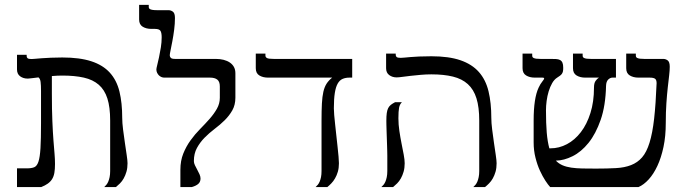

<svg xmlns="http://www.w3.org/2000/svg" viewBox="-20 -757 2816 777"><path d="M496.1 -96.2Q496.1 -77.1 491.7 -62Q487.3 -46.9 480.7 -35.2Q474.1 -23.4 465.6 -14.9Q457 -6.3 449.2 0H401.9Q406.2 -3.9 410.6 -9.3Q415 -14.6 418.2 -22.2Q421.4 -29.8 423.6 -40.3Q425.8 -50.8 425.8 -64.9V-269.5Q425.8 -323.2 414.6 -358.4Q403.3 -393.6 379.6 -414.1Q356 -434.6 319.3 -442.9Q282.7 -451.2 231.9 -451.2Q222.2 -451.2 211.7 -450.7Q201.2 -450.2 189.9 -449.2V-378.9Q189.9 -312.5 191.9 -266.8Q193.8 -221.2 196.3 -189.2Q198.7 -157.2 200.7 -135Q202.6 -112.8 202.6 -93.3Q202.6 -72.3 200 -57.4Q197.3 -42.5 190.7 -32Q184.1 -21.5 173.3 -13.9Q162.6 -6.3 147 0H48.8V-75.7H89.4Q106.9 -75.7 118.2 -80.1Q129.4 -84.5 135.5 -102.5Q141.6 -120.6 143.8 -157.5Q146 -194.3 146 -259.3V-388.2Q146 -412.6 144.3 -425.5Q142.6 -438.5 135.7 -443.8Q120.6 -441.9 112.1 -440.9Q103.5 -439.9 99.1 -439.5Q94.7 -439 93.3 -439Q91.8 -439 91.3 -439Q74.2 -439 61.5 -448.2Q48.8 -457.5 48.8 -476.1V-535.2H87.9V-529.8Q87.9 -524.4 91.8 -521.2Q95.7 -518.1 107.9 -518.1Q110.8 -518.1 121.1 -519Q131.3 -520 147.7 -521.2Q164.1 -522.5 185.5 -523.4Q207 -524.4 231.9 -524.4Q302.7 -524.4 349.6 -509Q396.5 -493.7 424.3 -463.1Q452.1 -432.6 463.4 -386.7Q474.6 -340.8 474.6 -279.8Q474.6 -260.3 478 -233.2Q481.4 -206.1 485.4 -179.2Q489.3 -152.3 492.7 -129.6Q496.1 -106.9 496.1 -96.2Z M791.5 -34.7Q791.5 -21 782.5 -12.9Q773.4 -4.9 756.3 0H710V-69.8Q710 -106.4 721.7 -135.5Q733.4 -164.6 751.2 -189.2Q769 -213.9 789.8 -234.9Q810.5 -255.9 828.4 -276.1Q846.2 -296.4 857.9 -317.1Q869.6 -337.9 869.6 -361.3V-407.2Q869.6 -426.8 859.4 -434.8Q849.1 -442.9 830.1 -442.9H644.5Q638.7 -442.9 633.1 -445.3Q627.4 -447.8 623 -452.1Q618.7 -456.5 615.7 -462.6Q612.8 -468.8 612.8 -476.1Q612.8 -480 616.2 -493.4Q619.6 -506.8 623.5 -525.1Q627.4 -543.5 630.9 -564.7Q634.3 -585.9 634.3 -606Q634.3 -624 629.4 -632.1Q624.5 -640.1 606.4 -640.1H592.3Q571.8 -640.1 557.4 -648.9Q543 -657.7 543 -678.2V-737.3H582V-729Q582 -726.1 583.3 -723.6Q584.5 -721.2 588.1 -719.5Q591.8 -717.8 598.4 -716.8Q605 -715.8 615.7 -715.8H662.1Q671.4 -715.8 679.7 -709.7Q688 -703.6 688 -684.1Q688 -661.1 684.8 -636.5Q681.6 -611.8 677.5 -590.3Q673.3 -568.8 670.2 -553.2Q667 -537.6 667 -533.2Q667 -527.8 670.9 -523.2Q674.8 -518.6 688.5 -518.6H853Q870.6 -518.6 885 -514.9Q899.4 -511.2 910.2 -503.9Q920.9 -496.6 926.8 -485.8Q932.6 -475.1 932.6 -460.4V-361.8Q932.6 -332.5 920.2 -310.5Q907.7 -288.6 889.2 -270.3Q870.6 -252 848.6 -235.4Q826.7 -218.8 808.1 -200Q789.6 -181.2 777.1 -158.4Q764.6 -135.7 764.6 -105Q764.6 -97.2 768.8 -88.4Q772.9 -79.6 778.1 -70.3Q783.2 -61 787.4 -51.8Q791.5 -42.5 791.5 -34.7Z M1405.3 -518.6V-442.9H1394.5Q1378.4 -442.9 1366.5 -437.7Q1354.5 -432.6 1346.7 -418.9Q1338.9 -405.3 1335 -381.1Q1331.1 -356.9 1331.1 -318.4Q1331.1 -308.6 1332.5 -291.3Q1334 -273.9 1336.4 -252.2Q1338.9 -230.5 1341.3 -207Q1343.8 -183.6 1346.2 -162.1Q1348.6 -140.6 1350.1 -123Q1351.6 -105.5 1351.6 -96.2Q1351.6 -77.1 1347.2 -62Q1342.8 -46.9 1335.9 -35.2Q1329.1 -23.4 1320.8 -14.9Q1312.5 -6.3 1304.7 0H1257.3Q1261.7 -3.9 1266.1 -9.3Q1270.5 -14.6 1273.7 -22.2Q1276.9 -29.8 1279.1 -40.3Q1281.2 -50.8 1281.2 -64.9V-269.5Q1281.2 -310.1 1282.7 -338.1Q1284.2 -366.2 1288.6 -385.5Q1293 -404.8 1301.5 -418.2Q1310.1 -431.6 1324.2 -442.9H1064.5Q1043.9 -442.9 1029.5 -451.7Q1015.1 -460.4 1015.1 -481V-540H1054.2V-531.7Q1054.2 -525.9 1060.3 -522.2Q1066.4 -518.6 1087.9 -518.6Z M1617.7 -96.2Q1617.7 -77.1 1613.3 -62Q1608.9 -46.9 1602.3 -35.2Q1595.7 -23.4 1587.2 -14.9Q1578.6 -6.3 1570.8 0H1523.4Q1527.8 -3.9 1532.2 -9.3Q1536.6 -14.6 1539.8 -22.2Q1543 -29.8 1545.2 -40.3Q1547.4 -50.8 1547.4 -64.9V-127Q1547.4 -132.3 1547.1 -143.8Q1546.9 -155.3 1546.4 -169.2Q1545.9 -183.1 1545.4 -198.5Q1544.9 -213.9 1544.4 -227.8Q1543.9 -241.7 1543.7 -252.4Q1543.5 -263.2 1543.5 -268.1Q1543.5 -287.1 1545.2 -299.3Q1546.9 -311.5 1551 -319.6Q1555.2 -327.6 1561.8 -332.8Q1568.4 -337.9 1578.6 -343.3H1606.4Q1597.7 -335 1595 -321Q1592.3 -307.1 1592.3 -278.3Q1592.3 -253.4 1596.2 -227.1Q1600.1 -200.7 1605 -176.3Q1609.9 -151.9 1613.8 -131.1Q1617.7 -110.4 1617.7 -96.2ZM1989.7 -96.2Q1989.7 -77.1 1985.4 -62Q1981 -46.9 1974.4 -35.2Q1967.8 -23.4 1959.2 -14.9Q1950.7 -6.3 1942.9 0H1895.5Q1899.9 -3.9 1904.3 -9.3Q1908.7 -14.6 1911.9 -22.2Q1915 -29.8 1917.2 -40.3Q1919.4 -50.8 1919.4 -64.9V-269.5Q1919.4 -323.2 1908.2 -359.1Q1897 -395 1873.3 -416.5Q1849.6 -438 1813 -447Q1776.4 -456.1 1725.6 -456.1Q1704.1 -456.1 1682.1 -454.1Q1660.2 -452.1 1641.1 -450Q1622.1 -447.8 1607.4 -445.8Q1592.8 -443.8 1585 -443.8Q1567.9 -443.8 1555.2 -453.1Q1542.5 -462.4 1542.5 -481V-540H1581.5V-534.7Q1581.5 -529.3 1585.4 -526.1Q1589.4 -522.9 1601.6 -522.9Q1607.9 -522.9 1617.2 -523.9Q1626.5 -524.9 1641.1 -526.1Q1655.8 -527.3 1676.3 -528.3Q1696.8 -529.3 1725.6 -529.3Q1796.4 -529.3 1843.3 -513.2Q1890.1 -497.1 1918 -465.6Q1945.8 -434.1 1957 -387.5Q1968.3 -340.8 1968.3 -279.8Q1968.3 -260.3 1971.7 -233.2Q1975.1 -206.1 1979 -179.2Q1982.9 -152.3 1986.3 -129.6Q1989.7 -106.9 1989.7 -96.2Z M2383.8 -402.8Q2383.8 -420.4 2390.1 -429.4Q2396.5 -438.5 2403.8 -442.9H2348.1Q2327.6 -442.9 2313.2 -451.7Q2298.8 -460.4 2298.8 -481V-540H2337.9V-531.7Q2337.9 -528.8 2339.1 -526.4Q2340.3 -523.9 2344 -522.2Q2347.7 -520.5 2354.2 -519.5Q2360.8 -518.6 2371.6 -518.6H2472.7V-442.9H2458.5Q2449.7 -442.9 2441.4 -435.1Q2433.1 -427.2 2432.6 -409.2Q2430.7 -329.1 2410.9 -272.2Q2391.1 -215.3 2361.6 -178.7Q2332 -142.1 2297.1 -124.8Q2262.2 -107.4 2229.5 -106.9Q2241.2 -94.7 2256.6 -88.1Q2272 -81.5 2292 -78.6Q2312 -75.7 2336.7 -75.2Q2361.3 -74.7 2391.6 -74.7Q2437.5 -74.7 2472.7 -76.7Q2507.8 -78.6 2533.9 -88.9Q2560.1 -99.1 2578.4 -120.1Q2596.7 -141.1 2608.6 -179.7Q2620.6 -218.3 2627.2 -276.9Q2633.8 -335.4 2637.2 -420.4Q2637.2 -433.6 2631.1 -438.2Q2625 -442.9 2608.9 -442.9H2563.5Q2543 -442.9 2528.6 -451.7Q2514.2 -460.4 2514.2 -481V-540H2553.2V-531.7Q2553.2 -528.8 2554.4 -526.4Q2555.7 -523.9 2559.3 -522.2Q2563 -520.5 2569.6 -519.5Q2576.2 -518.6 2586.9 -518.6H2664.6Q2673.8 -518.6 2682.1 -512.5Q2690.4 -506.3 2690.4 -486.8Q2690.4 -472.7 2688 -451.9Q2685.5 -431.2 2682.4 -403.1Q2679.2 -375 2676.8 -339.1Q2674.3 -303.2 2674.3 -259.3Q2674.3 -205.6 2665 -162.1Q2655.8 -118.7 2640.4 -85.7Q2625 -52.7 2605.2 -31Q2585.4 -9.3 2564 0H2206.5Q2198.2 -8.8 2187 -25.9Q2175.8 -43 2165 -66.4Q2154.3 -89.8 2147 -118.9Q2139.6 -147.9 2139.6 -180.7V-269.5Q2139.6 -359.9 2159.7 -402.3Q2167 -418 2174.6 -427Q2182.1 -436 2182.1 -439.9Q2182.1 -442.9 2175.3 -442.9H2144Q2123.5 -442.9 2109.1 -451.7Q2094.7 -460.4 2094.7 -481V-540H2133.8V-531.7Q2133.8 -528.8 2135 -526.4Q2136.2 -523.9 2139.9 -522.2Q2143.6 -520.5 2150.1 -519.5Q2156.7 -518.6 2167.5 -518.6H2208Q2220.7 -518.6 2230.2 -518.1Q2239.7 -517.6 2246.3 -514.2Q2252.9 -510.7 2256.1 -503.4Q2259.3 -496.1 2259.3 -482.4Q2259.3 -473.6 2258.1 -468Q2256.8 -462.4 2253.9 -458.3Q2251 -454.1 2246.3 -450.7Q2241.7 -447.3 2234.9 -442.9Q2223.1 -435.5 2214.6 -420.7Q2206.1 -405.8 2200.4 -387.2Q2194.8 -368.7 2192.1 -348.4Q2189.5 -328.1 2189.5 -310.5Q2189.5 -257.3 2192.6 -220.2Q2195.8 -183.1 2203.1 -156.7H2207.5Q2242.7 -156.7 2274.4 -173.6Q2306.2 -190.4 2330.6 -222.2Q2355 -253.9 2369.4 -299.6Q2383.8 -345.2 2383.8 -402.8Z"/></svg>

Font: Arian Grqi
Style: Regular
Weight: 400
Designer: Ruben Hakobyan (Tarumian)
Foundry: Ruben Hakobyan (Tarumian)
Version: Version 1.003